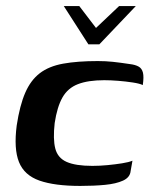

<svg xmlns="http://www.w3.org/2000/svg" viewBox="-20 -606 499 632"><path d="M190 -586H241L296 -514L372 -586H427L307 -460H271ZM244 6Q160 6 110 -11.5Q60 -29 42.5 -72.5Q25 -116 35 -193Q45 -259 63 -300.5Q81 -342 111 -365Q141 -388 188 -396.5Q235 -405 302 -405Q328 -405 351.5 -402.5Q375 -400 408 -395Q425 -393 436 -387Q447 -381 450.5 -367Q454 -353 450 -326Q440 -331 417 -334.5Q394 -338 369 -340Q344 -342 323 -342Q270 -342 236.5 -329Q203 -316 185.5 -285Q168 -254 160 -201Q154 -148 162 -117Q170 -86 199.5 -73Q229 -60 284 -60Q309 -60 334.5 -62.5Q360 -65 382 -68.5Q404 -72 416 -77L410 -43Q408 -22 385 -11.5Q362 -1 325.5 2.5Q289 6 244 6Z"/></svg>

Font: Genos SemiBold
Style: Italic
Weight: 600
Italic angle: -8°
Version: Version 1.010